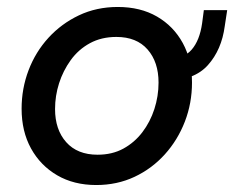

<svg xmlns="http://www.w3.org/2000/svg" viewBox="-20 -522 672 551"><path d="M256 9Q192 9 144 -19Q96 -47 69 -96Q42 -145 42 -210Q42 -268 62 -320.5Q82 -373 119 -413.5Q156 -454 206.5 -478Q257 -502 318 -502Q383 -502 430.5 -474.5Q478 -447 504.5 -398.5Q531 -350 531 -285Q531 -226 510.5 -173Q490 -120 453 -79Q416 -38 366 -14.5Q316 9 256 9ZM260 -78Q302 -78 334 -95.5Q366 -113 388.5 -142.5Q411 -172 423 -209Q435 -246 435 -285Q435 -344 403.5 -380Q372 -416 314 -416Q271 -416 238 -398Q205 -380 183 -349.5Q161 -319 149.5 -283Q138 -247 138 -209Q138 -150 170 -114Q202 -78 260 -78ZM459 -291 463 -353Q507 -353 530 -379.5Q553 -406 560 -455L565 -493H632L625 -447Q616 -379 576.5 -335Q537 -291 459 -291Z"/></svg>

Font: Hanken Grotesk Medium
Style: Italic
Weight: 500
Italic angle: -8°
Designer: Alfredo Marco Pradil
Foundry: Hanken Design Co.
Version: Version 3.013